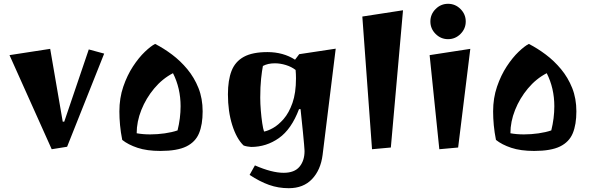

<svg xmlns="http://www.w3.org/2000/svg" viewBox="-20 -770 3102 1010"><path d="M252 15 30 -480 244 -513 310 -130H318L447 -510L528 -488L333 2Z M824 24Q753 24 703.5 7.5Q654 -9 623 -34Q615 -74 611.5 -111.5Q608 -149 608 -184Q608 -254 628.5 -314Q649 -374 679.5 -420.5Q710 -467 742 -497.5Q774 -528 796 -539Q841 -516 885 -483Q929 -450 965.5 -406Q1002 -362 1024 -307Q1046 -252 1046 -184Q1046 -115 1027 -69Q1008 -23 960 0.5Q912 24 824 24ZM770 -63Q808 -63 846.5 -68.5Q885 -74 914 -84Q922 -116 926 -148Q930 -180 930 -211Q930 -306 890 -385Q834 -356 791 -304.5Q748 -253 723.5 -191.5Q699 -130 699 -69Q731 -63 770 -63Z M1499 220Q1444 220 1395 202.5Q1346 185 1293 150L1321 100Q1410 139 1472 139Q1529 139 1555.5 107Q1582 75 1582 25Q1582 22 1581.5 15.5Q1581 9 1579.5 -11.5Q1578 -32 1573.5 -75.5Q1569 -119 1561 -196H1553Q1513 -90 1447 -43.5Q1381 3 1301 3Q1295 3 1281 0.5Q1267 -2 1261 -5Q1224 -41 1201.5 -112.5Q1179 -184 1179 -274Q1179 -348 1198 -397Q1217 -446 1262.5 -471Q1308 -496 1387 -496Q1428 -496 1464.5 -486Q1501 -476 1532 -456L1554 -485L1746 -514L1677 45Q1667 124 1621.5 172Q1576 220 1499 220ZM1369 -78Q1388 -81 1416 -96.5Q1444 -112 1472 -144Q1500 -176 1518.5 -228.5Q1537 -281 1537 -358Q1537 -369 1536.5 -379.5Q1536 -390 1535 -402Q1513 -419 1483.5 -428Q1454 -437 1426 -437Q1389 -437 1363 -423Q1358 -398 1353.5 -356Q1349 -314 1349 -256Q1349 -225 1352 -188.5Q1355 -152 1359.5 -122Q1364 -92 1369 -78Z M1937 15 1886 -683 2100 -716 2036 6Z M2337 -564Q2299 -564 2271.5 -591.5Q2244 -619 2244 -657Q2244 -695 2271.5 -722.5Q2299 -750 2337 -750Q2375 -750 2402.5 -722.5Q2430 -695 2430 -657Q2430 -619 2402.5 -591.5Q2375 -564 2337 -564ZM2291 15 2240 -480 2454 -513 2390 6Z M2790 24Q2719 24 2669.5 7.5Q2620 -9 2589 -34Q2581 -74 2577.5 -111.5Q2574 -149 2574 -184Q2574 -254 2594.5 -314Q2615 -374 2645.5 -420.5Q2676 -467 2708 -497.5Q2740 -528 2762 -539Q2807 -516 2851 -483Q2895 -450 2931.5 -406Q2968 -362 2990 -307Q3012 -252 3012 -184Q3012 -115 2993 -69Q2974 -23 2926 0.5Q2878 24 2790 24ZM2736 -63Q2774 -63 2812.5 -68.5Q2851 -74 2880 -84Q2888 -116 2892 -148Q2896 -180 2896 -211Q2896 -306 2856 -385Q2800 -356 2757 -304.5Q2714 -253 2689.5 -191.5Q2665 -130 2665 -69Q2697 -63 2736 -63Z"/></svg>

Font: Joti One
Style: Regular
Weight: 400
Designer: Eduardo Rodriguez Tunni
Foundry: Eduardo Rodriguez Tunni
Version: Version 1.002; ttfautohint (v1.8.4.7-5d5b);gftools[0.9.24]